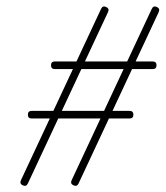

<svg xmlns="http://www.w3.org/2000/svg" viewBox="-20 -574 523 606"><path d="M80 -200Q68 -200 68 -212Q68 -224 80 -224Q157 -224 234 -224Q311 -224 389 -224Q389 -224 389 -224Q389 -224 389 -224Q401 -224 401 -212Q401 -200 389 -200Q311 -200 234 -200Q157 -200 80 -200Q80 -200 80 -200Q80 -200 80 -200ZM153 -356Q141 -356 141 -368Q141 -380 153 -380Q230 -380 307.5 -380Q385 -380 462 -380Q462 -380 462 -380Q462 -380 462 -380Q474 -380 474 -368Q474 -356 462 -356Q385 -356 307.5 -356Q230 -356 153 -356Q153 -356 153 -356Q153 -356 153 -356ZM475 -552Q486 -547 481 -536Q418 -401 354.5 -265.5Q291 -130 228 5Q228 5 228 5Q228 5 228 5Q223 16 212 11Q201 6 206 -5Q269 -140 332.5 -275.5Q396 -411 459 -546Q464 -557 475 -552ZM315 -552Q326 -547 321 -536Q258 -401 194.5 -265.5Q131 -130 68 5Q68 5 68 5Q68 5 68 5Q63 16 52 11Q41 6 46 -5Q109 -140 172.5 -275.5Q236 -411 299 -546Q304 -557 315 -552Z"/></svg>

Font: FRB American Cursive Light
Style: Italic
Weight: 300
Italic angle: -25°
Version: Version 2.0;Modular Font Editor K font №1